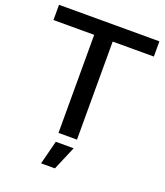

<svg xmlns="http://www.w3.org/2000/svg" viewBox="-166 -840 999 1161"><g transform="rotate(20 333.5 -260.0)"><path d="M273 0V-643H392V0ZM11 -631V-729H657V-631ZM237 209 276 56H391L326 209Z"/></g></svg>

Font: Mona Sans Expanded Medium
Style: Regular
Weight: 500
Width: 7
Designer: Deni Anggara
Foundry: GitHub
Version: Version 2.000